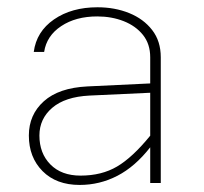

<svg xmlns="http://www.w3.org/2000/svg" viewBox="-20 -508 567 533"><path d="M426.3 -349.1V0H397V-99.1Q355 -45.4 305.9 -20Q256.8 5.4 201.2 5.4Q136.2 5.4 98.1 -33Q60.1 -71.3 60.1 -131.8Q60.1 -189.5 101.6 -226.8Q143.1 -264.2 222.7 -268.1L397 -276.4V-349.1Q397 -385.7 377 -410.9Q356.9 -436 323.5 -449.2Q290 -462.4 250 -462.4Q190.4 -462.4 149.9 -435.5Q109.4 -408.7 102.5 -363.8H73.7Q81.1 -420.4 129.9 -454.1Q178.7 -487.8 250.5 -487.8Q298.8 -487.8 338.6 -471.7Q378.4 -455.6 402.3 -424.8Q426.3 -394 426.3 -349.1ZM89.4 -131.8Q89.4 -82.5 119.9 -51.5Q150.4 -20.5 203.6 -20.5Q262.2 -20.5 304.9 -45.7Q347.7 -70.8 397 -131.3V-250.5L228.5 -242.7Q160.6 -239.3 125 -208.7Q89.4 -178.2 89.4 -131.8Z"/></svg>

Font: Estedad-FD Thin
Style: Regular
Weight: 100
Designer: Amin Abedi
Version: Version 7.3